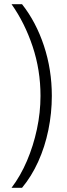

<svg xmlns="http://www.w3.org/2000/svg" viewBox="-20 -737 317 915"><path d="M227 -280Q227 -198 210.5 -117.5Q194 -37 162 33.5Q130 104 85 158H35Q78 101 108.5 29.5Q139 -42 156 -121.5Q173 -201 173 -280Q173 -403 135.5 -515.5Q98 -628 35 -717H85Q152 -632 189.5 -518.5Q227 -405 227 -280Z"/></svg>

Font: Noto Sans Ethiopic ExtraCondensed Light
Style: Regular
Weight: 300
Width: 2
Designer: Monotype Design Team
Foundry: Monotype Imaging Inc.
Version: Version 2.102; ttfautohint (v1.8.4.7-5d5b)